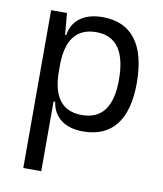

<svg xmlns="http://www.w3.org/2000/svg" viewBox="-84 -595 754 889"><g transform="rotate(10 293.0 -151.0)"><path d="M85.9 224.6V-517.6H160.6L169.4 -416.5H174.8Q183.1 -469.7 222.9 -498.5Q262.7 -527.3 327.6 -527.3Q429.7 -527.3 482.4 -458Q535.2 -388.7 535.2 -253.9Q535.2 -124 482.9 -57.1Q430.7 9.8 328.6 9.8Q262.7 9.8 224.1 -20.3Q185.5 -50.3 178.2 -103H170.4V224.6ZM170.4 -246.1Q170.4 -64 310.1 -64Q451.2 -64 451.2 -253.9Q451.2 -453.6 310.5 -453.6Q170.4 -453.6 170.4 -271.5Z"/></g></svg>

Font: Cascadia Mono NF SemiLight
Style: Regular
Weight: 350
Monospace: yes
Designer: Aaron Bell
Foundry: Saja Typeworks
Version: Version 2404.023; ttfautohint (v1.8.4)